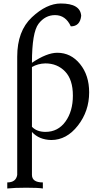

<svg xmlns="http://www.w3.org/2000/svg" viewBox="-20 -780 570 1083"><path d="M236.3 -36.1Q307.1 -36.1 349.1 -94.2Q391.1 -152.3 391.1 -240.7Q391.1 -331.1 347.2 -376.7Q303.2 -422.4 235.8 -422.4Q193.8 -421.4 160.2 -401.9V-64.9Q187.5 -36.1 236.3 -36.1ZM221.7 283.2Q196.3 278.8 128.4 278.8Q61 278.8 21 283.2V249Q70.3 249 77.1 206.5V-460.4Q77.1 -605 159.9 -682.6Q242.7 -760.3 322.8 -760.3Q433.1 -760.3 438 -690.9Q431.6 -631.3 379.4 -631.3Q350.6 -694.8 290.5 -694.8Q234.9 -694.8 197.5 -646Q160.2 -597.2 160.2 -425.8Q244.1 -482.4 303.2 -482.4Q379.9 -482.4 431.4 -418.9Q482.9 -355.5 482.9 -258.8Q482.9 -153.3 419.4 -71.8Q356 9.8 269 9.8Q200.2 8.3 160.2 -35.6V206.1Q160.2 249 221.7 249Z"/></svg>

Font: Kelvinch
Style: Regular
Weight: 400
Designer: Paul James MIller
Foundry: High-Logic / Made with FontCreator
Version: Version 3.30 September 23, 2016